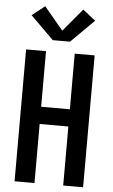

<svg xmlns="http://www.w3.org/2000/svg" viewBox="-64 -1025 627 1066"><g transform="rotate(5 250.0 -491.5)"><path d="M59 0V-735H170V-425H330V-735H441V0H330V-329H170V0ZM202 -799 73 -927 144 -983 250 -856 356 -983 427 -927 298 -799Z"/></g></svg>

Font: Iosevka SS04
Style: Bold
Weight: 700
Monospace: yes
Designer: Belleve Invis
Foundry: Belleve Invis
Version: Version 19.0.0; ttfautohint (v1.8.4)